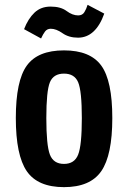

<svg xmlns="http://www.w3.org/2000/svg" viewBox="-20 -760 527 790"><path d="M45.1 -274.4Q45.1 -121.3 90.2 -55.6Q135.3 10 243.3 10Q351.2 10 396.6 -55.6Q442.1 -121.3 442.1 -274.4Q442.1 -427.6 396.7 -490.1Q351.2 -552.7 243.3 -552.7Q135.4 -552.7 90.3 -490.1Q45.1 -427.6 45.1 -274.4ZM170.6 -274Q170.6 -385.6 185.3 -421.4Q200 -457.1 243.3 -457.1Q286.6 -457.1 301.6 -421.4Q316.7 -385.6 316.7 -274Q316.7 -162.1 301.6 -123.9Q286.6 -85.6 243.3 -85.6Q200 -85.6 185.3 -123.9Q170.6 -162.1 170.6 -274ZM149 -601.7Q156.9 -619.3 165.4 -630.5Q174 -641.7 189.1 -641.7Q211.1 -641.7 237.2 -623.4Q263.3 -605 301.1 -605Q337.4 -605 364.5 -630.1Q391.6 -655.1 409 -704L340.4 -740.1Q335.3 -723.1 327.1 -709.9Q319 -696.6 301.7 -696.6Q278.3 -696.6 254 -714.7Q229.7 -732.9 188.3 -732.9Q148 -732.9 121.9 -708Q95.7 -683.1 79 -640Z"/></svg>

Font: Secuela Black
Style: Regular
Weight: 900
Designer: Fernando Haro
Foundry: deFharo
Version: Version 1.704